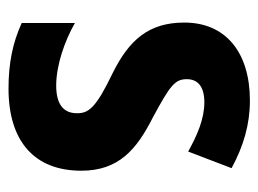

<svg xmlns="http://www.w3.org/2000/svg" viewBox="-98 -499 607 451"><g transform="rotate(90 205.5 -273.5)"><path d="M381 -161C381 -249 331 -291 256 -329C180 -370 166 -381 166 -409C166 -435 184 -450 220 -450C260 -450 298 -433 336 -412L375 -514C323 -542 273 -557 216 -557C103 -557 33 -500 33 -403C33 -319 74 -273 153 -234C234 -195 246 -178 246 -151C246 -119 225 -102 181 -102C133 -102 76 -122 34 -146V-21C80 0 128 10 188 10C311 10 381 -50 381 -161Z"/></g></svg>

Font: Noto Sans Arabic UI Cn
Style: Bold
Weight: 700
Width: 3
Designer: Monotype Design Team, Nadine Chahine and Nizar Qandah
Foundry: Monotype Imaging Inc.
Version: Version 2.010